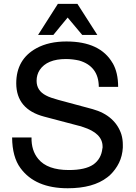

<svg xmlns="http://www.w3.org/2000/svg" viewBox="-20 -957 707 999"><path d="M281.2 -937H382.8L486.3 -775.4H407.7L332 -865.7Q313.5 -843.8 294.7 -820.6Q275.9 -797.4 257.8 -775.4H178.2ZM494.1 -504.9Q493.7 -559.6 467.5 -593.8Q441.4 -627.9 391.6 -642.1Q376.5 -645.5 359.1 -647.7Q341.8 -649.9 323.2 -649.9Q224.6 -649.9 186.5 -592.8Q170.4 -567.9 170.4 -536.6Q170.4 -485.4 219.2 -460.4Q230.5 -454.1 247.8 -448.2Q265.1 -442.4 282.7 -437.5L461.9 -389.2Q521.5 -372.6 559.1 -338.6Q596.7 -304.7 611.8 -256.8Q619.1 -231.9 619.1 -203.6V-189Q616.7 -146 599.4 -110.1Q582 -74.2 550.8 -44.4L538.1 -34.2Q464.8 22.5 332.5 22.5Q163.1 22.5 86.4 -82.5Q43.9 -140.1 43 -241.7H144Q142.6 -173.8 179.2 -129.9Q226.6 -72.3 338.4 -72.3Q423.8 -72.3 465.8 -101.1Q506.8 -130.4 512.7 -184.1Q513.7 -188 513.7 -188.5V-194.3Q513.7 -264.2 410.6 -296.4Q406.2 -298.3 400.6 -300Q395 -301.8 387.7 -303.2L210 -350.1Q64.9 -388.2 64.5 -523.4Q64.5 -648.9 170.4 -706.5Q234.4 -741.2 325.7 -741.2Q501.5 -741.2 566.4 -627.9V-628.4Q594.7 -579.1 594.7 -504.9Z"/></svg>

Font: SolaimanLipi
Style: Bold
Weight: 700
Designer: Solaiman Karim
Foundry: Al Mamun Sumon
Version: Version 2.000